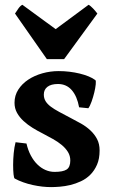

<svg xmlns="http://www.w3.org/2000/svg" viewBox="-20 -765 470 800"><path d="M395 -138.2Q395 -103.5 384.3 -78.9Q373.5 -54.2 356.4 -37.1Q339.4 -20 317.4 -9.8Q295.4 0.5 272.9 5.9Q250.5 11.2 229.5 12.9Q208.5 14.6 192.9 14.6Q175.8 14.6 156.2 12.5Q136.7 10.3 116.5 5.9Q96.2 1.5 76.9 -5.4Q57.6 -12.2 41.5 -21Q38.1 -22.5 36.4 -38.8Q34.7 -55.2 34.7 -78.1Q34.7 -101.1 37.1 -126.7Q39.6 -152.3 44.9 -172.4L90.3 -167Q96.7 -139.2 108.4 -117.2Q120.1 -95.2 135.5 -80.1Q150.9 -64.9 169.2 -56.9Q187.5 -48.8 207.5 -48.8Q242.7 -48.8 257.8 -58.8Q272.9 -68.8 272.9 -96.2Q272.9 -115.7 263.2 -131.6Q253.4 -147.5 237.3 -160.9Q221.2 -174.3 200.2 -186Q179.2 -197.8 156.7 -209.5Q136.2 -219.7 115.7 -232.4Q95.2 -245.1 78.4 -260.5Q61.5 -275.9 51 -294.7Q40.5 -313.5 40.5 -336.9Q40.5 -367.2 56.2 -391.6Q71.8 -416 97.7 -433.1Q123.5 -450.2 156.5 -459.5Q189.5 -468.8 224.6 -468.8Q247.1 -468.8 269.5 -466.1Q292 -463.4 312 -458.5Q332 -453.6 348.9 -446.8Q365.7 -439.9 377.4 -431.2Q380.4 -428.7 378.9 -413.6Q377.4 -398.4 372.8 -379.4Q368.2 -360.4 361.6 -341.8Q355 -323.2 348.1 -314L309.6 -317.9Q301.3 -363.8 279.1 -389.4Q256.8 -415 221.7 -415Q192.9 -415 177.7 -403.3Q162.6 -391.6 162.6 -371.1Q162.6 -355.5 169.9 -343.5Q177.2 -331.5 191.4 -320.8Q205.6 -310.1 226.6 -298.8Q247.6 -287.6 275.4 -272.9Q296.4 -262.2 317.9 -250Q339.4 -237.8 356.4 -221.9Q373.5 -206.1 384.3 -185.8Q395 -165.5 395 -138.2ZM247.1 -518.6H175.3L42.5 -708.5Q48.3 -717.8 56.6 -729.5Q64.9 -741.2 73.2 -745.1L211.9 -643.6L349.1 -745.1Q353 -743.2 357.9 -739Q362.8 -734.9 367.9 -729.5Q373 -724.1 377.7 -718.5Q382.3 -712.9 385.7 -708.5Z"/></svg>

Font: Gentium Book Basic
Style: Bold
Weight: 700
Designer: J. Victor Gaultney and Annie Olsen
Foundry: SIL International
Version: Version 1.102; 2013; Maintenance release